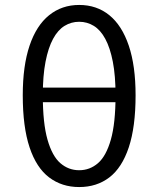

<svg xmlns="http://www.w3.org/2000/svg" viewBox="-20 -744 640 776"><path d="M300 12Q230 12 178.5 -27Q127 -66 99.5 -148.5Q72 -231 72 -359Q72 -478 99.5 -559.5Q127 -641 178.5 -682.5Q230 -724 300 -724Q371 -724 422 -682.5Q473 -641 500.5 -559.5Q528 -478 528 -359Q528 -231 500.5 -148.5Q473 -66 422 -27Q371 12 300 12ZM300 -56Q343 -56 376 -84.5Q409 -113 428 -179.5Q447 -246 447 -359Q447 -438 436 -494.5Q425 -551 405.5 -587Q386 -623 359 -639.5Q332 -656 300 -656Q268 -656 241 -639.5Q214 -623 194.5 -587Q175 -551 164 -494.5Q153 -438 153 -359Q153 -246 172 -179.5Q191 -113 224 -84.5Q257 -56 300 -56ZM117 -331V-390H483V-331Z"/></svg>

Font: Source Code Pro
Style: Regular
Weight: 400
Monospace: yes
Designer: Paul D. Hunt, Teo Tuominen
Foundry: Adobe Systems Incorporated
Version: Version 1.018;hotconv 1.0.116;makeotfexe 2.5.65601